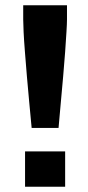

<svg xmlns="http://www.w3.org/2000/svg" viewBox="-20 -708 333 728"><path d="M100 -223Q96 -268 91 -318.5Q86 -369 82 -418.5Q78 -468 74.5 -511.5Q71 -555 69.5 -587Q68 -619 68 -634V-688H234V-634Q234 -619 232 -587Q230 -555 227 -511.5Q224 -468 219.5 -418.5Q215 -369 210.5 -318.5Q206 -268 202 -223ZM75 0V-134H227V0Z"/></svg>

Font: Saira SemiCondensed
Style: Bold
Weight: 700
Width: 4
Designer: Hector Gatti with collaboration of the Omnibus-Type team
Foundry: Omnibus-Type
Version: Version 1.101